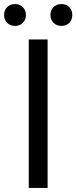

<svg xmlns="http://www.w3.org/2000/svg" viewBox="-42 -928 377 948"><path d="M32 -800C63 -800 86 -822 86 -854C86 -886 63 -908 32 -908C1 -908 -22 -886 -22 -854C-22 -822 1 -800 32 -800ZM261 -800C293 -800 315 -822 315 -854C315 -886 293 -908 261 -908C230 -908 207 -886 207 -854C207 -822 230 -800 261 -800ZM100 0H193V-733H100Z"/></svg>

Font: Spoqa Han Sans Neo Regular
Style: Regular
Weight: 400
Designer: [Spoqa Han Sans Neo] Dong-huui Kim  Younghwa Kang  Yujin Lee  [Noto Sans] Ryoko NISHIZUKA  (kana & ideographs); Paul D. 
Foundry: Spoqa (http://www.spoqa-han-sans.com)
Version: Version 1.000